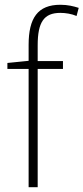

<svg xmlns="http://www.w3.org/2000/svg" viewBox="-20 -785 350 805"><path d="M244 -496V-529H138V-595C138 -692 164 -731 233 -731C255 -731 280 -727 301 -718L310 -752C288 -759 264 -765 233 -765C138 -765 100 -709 100 -597V-530L11 -521V-496H100V0H138V-496Z"/></svg>

Font: Noto Sans Devanagari SemiCondensed ExtraLight
Style: Regular
Weight: 200
Width: 4
Designer: Jelle Bosma - Monotype Design Team
Foundry: Monotype Imaging Inc.
Version: Version 2.004